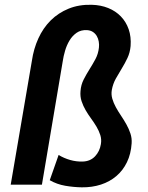

<svg xmlns="http://www.w3.org/2000/svg" viewBox="-20 -783 627 814"><path d="M157.7 0H25.4L115.2 -525.4Q122.6 -576.2 142.6 -620.1Q162.6 -664.1 194.8 -696.3Q227.1 -728.5 271 -746.3Q314.9 -764.2 369.1 -762.7Q407.2 -761.7 438.7 -749Q470.2 -736.3 492.4 -713.4Q514.6 -690.4 525.6 -658.7Q536.6 -627 533.7 -587.9Q531.2 -560.1 520.5 -537.4Q509.8 -514.6 496.6 -493.2Q483.4 -471.7 471.2 -450Q459 -428.2 454.1 -401.9Q450.7 -382.8 456.1 -364.5Q461.4 -346.2 471.2 -328.4Q481 -310.5 493.2 -292.5Q505.4 -274.4 515.9 -255.6Q526.4 -236.8 533 -216.8Q539.6 -196.8 538.1 -175.3Q535.2 -130.4 518.3 -95.5Q501.5 -60.5 473.4 -36.6Q445.3 -12.7 408 -0.5Q370.6 11.7 326.7 11.2Q292.5 10.7 256.8 4.6Q221.2 -1.5 190.9 -19L228.5 -126Q251 -112.3 277.6 -104.7Q304.2 -97.2 330.6 -98.1Q362.8 -99.1 382.8 -120.1Q402.8 -141.1 407.7 -171.9Q411.1 -191.9 405.3 -210.2Q399.4 -228.5 389.2 -245.8Q378.9 -263.2 366.2 -280.5Q353.5 -297.9 343 -315.9Q332.5 -334 325.9 -353.8Q319.3 -373.5 321.3 -396.5Q323.2 -423.3 334.7 -445.8Q346.2 -468.3 359.6 -489.5Q373 -510.7 384.8 -532.7Q396.5 -554.7 399.4 -581.1Q400.9 -593.8 398.7 -606.7Q396.5 -619.6 390.4 -630.1Q384.3 -640.6 374 -647.5Q363.8 -654.3 349.1 -655.3Q323.2 -656.7 304.9 -644Q286.6 -631.3 274.7 -611.3Q262.7 -591.3 255.9 -567.9Q249 -544.4 246.1 -523.9Z"/></svg>

Font: Roboto Mono
Style: Bold Italic
Weight: 700
Designer: Google
Version: Version 2.000985; 2015; ttfautohint (v1.3)